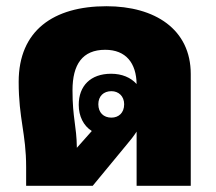

<svg xmlns="http://www.w3.org/2000/svg" viewBox="-20 -597 694 617"><path d="M64 0H278L387 -132C399 -146 410 -160 419 -174V0H593V-359C593 -503 478 -577 322 -577C152 -577 40 -499 40 -334C40 -215 64 -168 64 -60ZM213 -307C213 -390 245 -437 318 -437C385 -437 418 -394 419 -327C400 -348 372 -360 337 -360C271 -360 233 -321 233 -260C233 -224 248 -193 275 -176L227 -122C226 -195 213 -216 213 -307ZM338 -219C313 -219 296 -235 296 -262C296 -288 313 -304 338 -304C361 -304 379 -288 379 -262C379 -234 361 -219 338 -219Z"/></svg>

Font: Noto Sans Thai Looped SemiCondensed Black
Style: Regular
Weight: 900
Width: 4
Designer: Sasikarn Vongin, Ben Mitchell
Foundry: The Fontpad Ltd
Version: Version 1.001